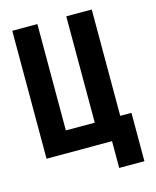

<svg xmlns="http://www.w3.org/2000/svg" viewBox="-128 -812 855 1049"><g transform="rotate(-15 300.0 -287.5)"><path d="M414 -1.5H43.5V-725H185.5V-123.5H349V-725H493V-123.5H556.5V150H414Z"/></g></svg>

Font: JuliaMono ExtraBold
Style: Regular
Weight: 800
Monospace: yes
Designer: cormullion
Foundry: corm
Version: Version 0.055; ttfautohint (v1.8.4)